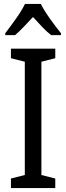

<svg xmlns="http://www.w3.org/2000/svg" viewBox="-20 -963 340 983"><path d="M263 0H36V-49L107 -67V-647L36 -665V-714H263V-665L192 -647V-67L263 -49ZM189 -943Q206 -909 236 -867Q266 -825 292 -793V-783H242Q219 -801 196 -825Q173 -849 149 -876Q124 -849 100.5 -824.5Q77 -800 57 -783H7V-793Q34 -828 63 -869Q92 -910 108 -943Z"/></svg>

Font: Noto Sans Tamil Condensed
Style: Regular
Weight: 400
Width: 3
Designer: Jelle Bosma - Monotype Design Team
Foundry: Monotype Imaging Inc.
Version: Version 2.004; ttfautohint (v1.8.4.7-5d5b)